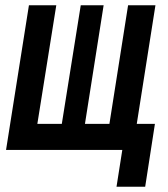

<svg xmlns="http://www.w3.org/2000/svg" viewBox="-20 -570 640 730"><path d="M423 140 445 0H3L90 -550H194L122 -99H215L287 -550H374L303 -99H396L467 -550H571L500 -99H569L532 140Z"/></svg>

Font: JetBrains Mono NL
Style: Bold Italic
Weight: 700
Italic angle: -9°
Designer: Philipp Nurullin, Konstantin Bulenkov
Foundry: JetBrains
Version: Version 2.304; ttfautohint (v1.8.4.7-5d5b)